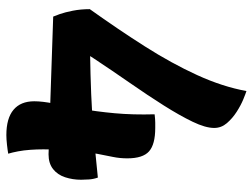

<svg xmlns="http://www.w3.org/2000/svg" viewBox="-118 -682 814 619"><g transform="rotate(90 289.5 -372.0)"><path d="M9 -254Q74 -345 129 -431.5Q184 -518 221.5 -600Q259 -682 273 -759Q280 -757 299.5 -749Q319 -741 340 -727.5Q361 -714 376.5 -696Q392 -678 392 -655Q392 -627 372 -585.5Q352 -544 319.5 -492.5Q287 -441 247 -383.5Q207 -326 167 -265.5Q127 -205 92 -146ZM33 -136Q31 -140 25 -157Q19 -174 14 -199.5Q9 -225 9 -254Q88 -254 154.5 -255Q221 -256 283 -258.5Q345 -261 410 -266.5Q475 -272 552 -280Q557 -266 558 -251.5Q559 -237 559 -226Q559 -199 551 -174.5Q543 -150 524.5 -135.5Q506 -121 477 -121ZM490 -375Q490 -351 485.5 -329Q481 -307 475.5 -278.5Q470 -250 465.5 -208.5Q461 -167 461 -103Q461 -83 462.5 -62Q464 -41 467.5 -22.5Q471 -4 475 9Q464 11 446 13Q428 15 415 15Q361 15 333.5 -8Q306 -31 306 -75Q306 -101 313.5 -138.5Q321 -176 330 -225Q339 -274 344.5 -333.5Q350 -393 348 -463Q365 -465 375 -465Q385 -465 392 -465Q445 -465 467.5 -445Q490 -425 490 -375Z"/></g></svg>

Font: Merienda ExtraBold
Style: Regular
Weight: 800
Designer: Eduardo Rodriguez Tunni
Foundry: Eduardo Rodriguez Tunni
Version: Version 2.001